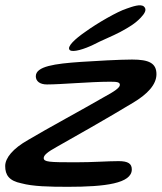

<svg xmlns="http://www.w3.org/2000/svg" viewBox="-41 -705 623 740"><path d="M228 -512C239.5 -501.5 286 -516.5 319.5 -533C346.5 -547.5 395 -567 422 -581.5C457 -600.5 480.5 -614.5 502 -637.5C516 -652.5 526.5 -668 514 -679.5C501.5 -691.5 469 -679.5 447.5 -672C411 -660.5 332 -614.5 288 -582.5C249.5 -556 214.5 -524.5 228 -512ZM221 15C364.5 15 467 2 467 -52C467 -74 453 -84 416 -84C372.5 -84 320.5 -79.5 250 -79.5C149 -79.5 127.5 -80.5 127.5 -96C127.5 -106.5 141.5 -119 177 -138.5C235.5 -171.5 374.5 -250 470 -308C528 -342 562 -379.5 562 -419C562 -462 532.5 -475.5 468 -475.5C421.5 -475.5 322 -470 271.5 -466.5C169.5 -459.5 97 -449.5 97 -411C97 -392.5 112 -379.5 140 -379.5C195 -379.5 308 -390 381 -390C407 -390 421 -389.5 421 -378C421 -367 401 -353 356.5 -329C288 -289 136.5 -207 68 -166C8.5 -132.5 -21 -96 -21 -65C-21 -30.5 -6 -8 41.5 1.5C85.5 13.5 147.5 15 221 15Z"/></svg>

Font: Gluten
Style: Italic
Weight: 400
Italic angle: -13°
Designer: Tyler Finck
Foundry: Etcetera Type Company
Version: Version 0.920